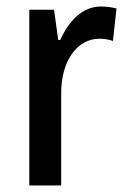

<svg xmlns="http://www.w3.org/2000/svg" viewBox="-20 -663 391 590"><path d="M290 -643C233 -643 191 -598 165 -540H159L146 -633H70V-93H168V-374C167 -475 217 -544 285 -544C298 -544 315 -542 327 -537L338 -637C322 -641 305 -643 290 -643Z"/></svg>

Font: Noto Sans Kannada UI Condensed Medium
Style: Regular
Weight: 500
Width: 3
Designer: Jelle Bosma - Monotype Design Team
Foundry: Monotype Imaging Inc.
Version: Version 2.005